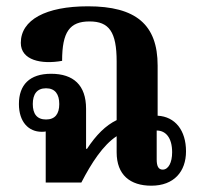

<svg xmlns="http://www.w3.org/2000/svg" viewBox="-20 -579 629 609"><path d="M460 10C532 10 570 -35 570 -99C570 -165 536 -209 480 -212V-371C480 -501 411 -559 259 -559C125 -559 46 -516 46 -443C46 -388 111 -374 177 -386C177 -478 201 -511 264 -511C326 -511 350 -478 350 -384V-198C315 -181 285 -151 256 -107H253V-234C253 -309 213 -345 142 -345C74 -345 40 -310 40 -249C40 -192 71 -161 112 -161C117 -161 121 -161 125 -162V0H238C270 -62 307 -119 350 -147V-96C350 -24 393 10 460 10ZM126 -200C97 -200 84 -218 84 -249C84 -280 97 -299 126 -299C155 -299 168 -280 168 -249C168 -218 155 -200 126 -200ZM496 -41C482 -41 477 -53 477 -73V-165C505 -165 526 -143 526 -96C526 -63 514 -41 496 -41Z"/></svg>

Font: Noto Serif Thai Condensed
Style: Bold
Weight: 700
Width: 3
Designer: Monotype Design Team
Foundry: Monotype Imaging Inc.
Version: Version 2.002